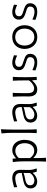

<svg xmlns="http://www.w3.org/2000/svg" viewBox="1546 -2360 1018 4150"><g transform="rotate(-90 2055.0 -285.0)"><path d="M210.9 10.3Q137.2 10.3 97.4 -30Q57.6 -70.3 57.6 -132.3Q57.6 -174.3 73.2 -202.1Q88.9 -230 113.8 -247.3Q138.7 -264.6 167.2 -274.4Q195.8 -284.2 221.7 -289.6L393.1 -324.7Q395 -384.3 378.7 -414.3Q362.3 -444.3 333 -454.6Q303.7 -464.8 266.6 -464.8Q245.1 -464.8 193.6 -454.1Q142.1 -443.4 85.4 -420.9L81.1 -489.7Q105 -496.6 139.2 -505.6Q173.3 -514.6 210.2 -521.7Q247.1 -528.8 279.8 -528.8Q362.8 -528.8 411.4 -486.1Q460 -443.4 460 -348.1Q460 -325.2 458.5 -289.6Q457 -253.9 457 -220.2V-153.8Q457 -120.1 465.8 -82Q474.6 -43.9 489.7 0H418.9L396.5 -83H388.7Q356.9 -42 307.4 -15.9Q257.8 10.3 210.9 10.3ZM232.4 -50.8Q255.9 -50.8 285.9 -61.5Q315.9 -72.3 344.2 -94Q372.6 -115.7 390.6 -149.4L391.6 -287.1Q382.8 -282.7 368.4 -277.1Q354 -271.5 326.2 -264.4Q298.3 -257.3 248.5 -247.6Q215.8 -241.7 187.7 -230.2Q159.7 -218.8 142.6 -198.5Q125.5 -178.2 125.5 -145.5Q125.5 -94.2 156 -72.5Q186.5 -50.8 232.4 -50.8Z M636.2 203.1Q640.1 145.5 641.4 90.3Q642.6 35.2 642.6 -28.8V-280.8Q642.6 -337.4 639.2 -397.5Q635.7 -457.5 627.4 -516.6L699.7 -521.5L706.1 -451.7H714.4Q744.6 -481.4 787.1 -505.1Q829.6 -528.8 882.3 -528.8Q953.6 -528.8 1003.9 -493.7Q1054.2 -458.5 1080.8 -397.7Q1107.4 -336.9 1107.4 -259.8Q1107.4 -187.5 1082.8 -125.7Q1058.1 -64 1008.5 -26.4Q959 11.2 884.3 11.2Q841.8 11.2 799.3 -9Q756.8 -29.3 720.7 -68.8H713.4V-26.4Q713.4 35.6 714.8 89.1Q716.3 142.6 720.2 200.2ZM865.7 -54.2Q925.3 -55.7 962.9 -84.7Q1000.5 -113.8 1018.1 -160.2Q1035.6 -206.5 1035.6 -259.8Q1035.6 -315.9 1017.1 -361.6Q998.5 -407.2 960.4 -434.6Q922.4 -461.9 863.8 -463.4Q826.7 -462.9 786.1 -443.8Q745.6 -424.8 713.4 -385.7V-144.5Q776.9 -55.2 865.7 -54.2Z M1252.9 0Q1255.9 -57.6 1257.3 -111.1Q1258.8 -164.6 1258.8 -228.5V-515.1Q1258.8 -581.1 1255.9 -642.1Q1252.9 -703.1 1246.1 -761.2L1336.9 -774.4Q1333 -710.9 1331.1 -647.2Q1329.1 -583.5 1329.1 -515.1V-228.5Q1329.1 -164.6 1330.6 -111.1Q1332 -57.6 1335.4 0Z M1634.3 10.3Q1560.5 10.3 1520.8 -30Q1481 -70.3 1481 -132.3Q1481 -174.3 1496.6 -202.1Q1512.2 -230 1537.1 -247.3Q1562 -264.6 1590.6 -274.4Q1619.1 -284.2 1645 -289.6L1816.4 -324.7Q1818.4 -384.3 1802 -414.3Q1785.6 -444.3 1756.3 -454.6Q1727.1 -464.8 1689.9 -464.8Q1668.5 -464.8 1616.9 -454.1Q1565.4 -443.4 1508.8 -420.9L1504.4 -489.7Q1528.3 -496.6 1562.5 -505.6Q1596.7 -514.6 1633.5 -521.7Q1670.4 -528.8 1703.1 -528.8Q1786.1 -528.8 1834.7 -486.1Q1883.3 -443.4 1883.3 -348.1Q1883.3 -325.2 1881.8 -289.6Q1880.4 -253.9 1880.4 -220.2V-153.8Q1880.4 -120.1 1889.2 -82Q1897.9 -43.9 1913.1 0H1842.3L1819.8 -83H1812Q1780.3 -42 1730.7 -15.9Q1681.2 10.3 1634.3 10.3ZM1655.8 -50.8Q1679.2 -50.8 1709.2 -61.5Q1739.3 -72.3 1767.6 -94Q1795.9 -115.7 1814 -149.4L1814.9 -287.1Q1806.2 -282.7 1791.7 -277.1Q1777.3 -271.5 1749.5 -264.4Q1721.7 -257.3 1671.9 -247.6Q1639.2 -241.7 1611.1 -230.2Q1583 -218.8 1565.9 -198.5Q1548.8 -178.2 1548.8 -145.5Q1548.8 -94.2 1579.3 -72.5Q1609.9 -50.8 1655.8 -50.8Z M2205.1 11.2Q2120.6 11.2 2082.8 -36.6Q2044.9 -84.5 2044.9 -174.3Q2044.9 -207.5 2045.7 -233.2Q2046.4 -258.8 2046.4 -282.7Q2046.4 -349.6 2044.9 -404.3Q2043.5 -459 2039.6 -516.6L2123 -519.5Q2119.6 -461.9 2118.4 -406.7Q2117.2 -351.6 2117.2 -289.6V-194.8Q2117.2 -126.5 2140.9 -91.3Q2164.6 -56.2 2226.6 -56.2Q2249.5 -56.2 2279.5 -70.8Q2309.6 -85.4 2339.6 -110.8Q2369.6 -136.2 2391.6 -167.5V-289.6Q2391.6 -351.6 2389.9 -405.3Q2388.2 -459 2385.3 -516.6H2468.8Q2465.3 -459 2463.6 -404.3Q2461.9 -349.6 2461.9 -282.7V-228.5Q2461.9 -164.6 2463.4 -111.1Q2464.8 -57.6 2468.3 0H2400.4L2396 -94.2H2387.2Q2367.7 -71.3 2337.9 -46.9Q2308.1 -22.5 2273.7 -5.6Q2239.3 11.2 2205.1 11.2Z M2784.2 11.2Q2729 11.2 2683.8 -2.4Q2638.7 -16.1 2607.9 -27.8L2614.3 -94.7Q2657.7 -73.7 2700.7 -61Q2743.7 -48.3 2780.8 -48.3Q2812 -49.3 2837.9 -57.6Q2863.8 -65.9 2879.4 -86.7Q2895 -107.4 2895 -145.5Q2895 -170.4 2882.1 -186Q2869.1 -201.7 2838.6 -213.9Q2808.1 -226.1 2755.4 -241.2Q2715.3 -253.4 2682.9 -270.5Q2650.4 -287.6 2631.3 -315.2Q2612.3 -342.8 2612.3 -386.2Q2612.3 -449.7 2656 -489.3Q2699.7 -528.8 2776.9 -528.8Q2816.4 -528.8 2861.3 -516.1Q2906.2 -503.4 2935.5 -492.7L2929.2 -422.9Q2882.3 -445.8 2844 -456.5Q2805.7 -467.3 2787.1 -467.3Q2767.6 -466.3 2743.7 -460Q2719.7 -453.6 2702.6 -435.5Q2685.5 -417.5 2685.5 -380.9Q2685.5 -343.8 2711.9 -324.5Q2738.3 -305.2 2801.8 -287.1Q2852.5 -272 2889.6 -255.1Q2926.8 -238.3 2946.8 -211.7Q2966.8 -185.1 2966.8 -140.1Q2966.8 -99.1 2948 -64.7Q2929.2 -30.3 2888.9 -9.5Q2848.6 11.2 2784.2 11.2Z M3330.6 11.2Q3246.6 11.2 3189.2 -26.9Q3131.8 -64.9 3102.3 -127.2Q3072.8 -189.5 3072.8 -261.7Q3072.8 -339.4 3104.5 -399.7Q3136.2 -460 3193.8 -494.4Q3251.5 -528.8 3329.6 -528.8Q3410.2 -528.8 3467 -493.7Q3523.9 -458.5 3554.2 -397.9Q3584.5 -337.4 3584.5 -261.7Q3584.5 -185.1 3553.5 -123.3Q3522.5 -61.5 3465.3 -25.1Q3408.2 11.2 3330.6 11.2ZM3330.6 -52.2Q3393.1 -53.7 3433.1 -83.3Q3473.1 -112.8 3492.4 -160.2Q3511.7 -207.5 3511.7 -261.7Q3511.7 -352.1 3464.4 -407.2Q3417 -462.4 3330.6 -465.3Q3269 -463.9 3227.8 -436.8Q3186.5 -409.7 3165.8 -364.3Q3145 -318.8 3145 -261.7Q3145 -207.5 3165 -160.4Q3185.1 -113.3 3226.3 -83.5Q3267.6 -53.7 3330.6 -52.2Z M3877.4 11.2Q3822.3 11.2 3777.1 -2.4Q3731.9 -16.1 3701.2 -27.8L3707.5 -94.7Q3751 -73.7 3793.9 -61Q3836.9 -48.3 3874 -48.3Q3905.3 -49.3 3931.2 -57.6Q3957 -65.9 3972.7 -86.7Q3988.3 -107.4 3988.3 -145.5Q3988.3 -170.4 3975.3 -186Q3962.4 -201.7 3931.9 -213.9Q3901.4 -226.1 3848.6 -241.2Q3808.6 -253.4 3776.1 -270.5Q3743.7 -287.6 3724.6 -315.2Q3705.6 -342.8 3705.6 -386.2Q3705.6 -449.7 3749.3 -489.3Q3793 -528.8 3870.1 -528.8Q3909.7 -528.8 3954.6 -516.1Q3999.5 -503.4 4028.8 -492.7L4022.5 -422.9Q3975.6 -445.8 3937.3 -456.5Q3898.9 -467.3 3880.4 -467.3Q3860.8 -466.3 3836.9 -460Q3813 -453.6 3795.9 -435.5Q3778.8 -417.5 3778.8 -380.9Q3778.8 -343.8 3805.2 -324.5Q3831.5 -305.2 3895 -287.1Q3945.8 -272 3982.9 -255.1Q4020 -238.3 4040 -211.7Q4060.1 -185.1 4060.1 -140.1Q4060.1 -99.1 4041.3 -64.7Q4022.5 -30.3 3982.2 -9.5Q3941.9 11.2 3877.4 11.2Z"/></g></svg>

Font: Pinar-DS3-FD Regular
Style: Regular
Weight: 400
Designer: Amin Abedi
Version: Version 3.000